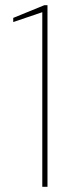

<svg xmlns="http://www.w3.org/2000/svg" viewBox="-20 -720 279 740"><path d="M143 0V-673L31 -635V-651L151 -700H163V0Z"/></svg>

Font: DM Sans 16pt Thin
Style: Regular
Weight: 250
Version: Version 4.004;gftools[0.9.30]